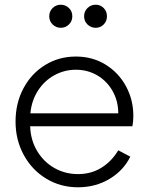

<svg xmlns="http://www.w3.org/2000/svg" viewBox="-20 -783 631 815"><path d="M46 -267Q46 -345 79.5 -408Q113 -471 171.5 -507Q230 -543 302 -543Q373 -543 428.5 -508.5Q484 -474 515 -416.5Q546 -359 546 -291Q546 -268 542 -247H108Q110 -188 138 -141.5Q166 -95 211.5 -69.5Q257 -44 311 -44Q367 -44 410.5 -71Q454 -98 482 -145L533 -118Q505 -60 445.5 -24Q386 12 311 12Q237 12 176.5 -24.5Q116 -61 81 -125Q46 -189 46 -267ZM482 -302Q482 -354 458 -396.5Q434 -439 393 -463Q352 -487 302 -487Q253 -487 210.5 -463.5Q168 -440 141 -398Q114 -356 109 -302ZM189 -714Q189 -735 203.5 -749Q218 -763 238 -763Q258 -763 272.5 -749Q287 -735 287 -714Q287 -693 272.5 -679Q258 -665 238 -665Q218 -665 203.5 -679Q189 -693 189 -714ZM386 -763Q406 -763 420 -749Q434 -735 434 -714Q434 -693 420 -679Q406 -665 386 -665Q366 -665 351.5 -679Q337 -693 337 -714Q337 -735 351.5 -749Q366 -763 386 -763Z"/></svg>

Font: BLUETTI 2.0 Extralight
Style: Roman
Weight: 200
Designer: Stijn de Vries
Foundry: tokotype
Version: Version 2.005;October 31, 2023;FontCreator 14.0.0.2814 64-bi